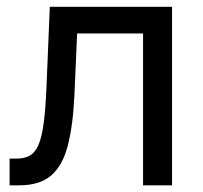

<svg xmlns="http://www.w3.org/2000/svg" viewBox="-20 -556 608 576"><path d="M8.8 0V-80.1H28.3Q52.7 -80.1 68.8 -88.9Q85 -97.7 95.2 -120.8Q105.5 -144 111.1 -186.8Q116.7 -229.5 119.6 -298.3L129.4 -535.6H496.1V0H409.2V-455.6H211.4L203.1 -267.6Q198.7 -177.7 183.1 -118.2Q167.5 -58.6 133.1 -29.3Q98.6 0 38.1 0Z"/></svg>

Font: Inter 20pt
Style: Regular
Weight: 400
Version: Version 4.001;git-66647c0bb